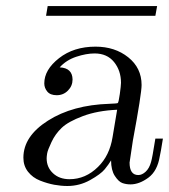

<svg xmlns="http://www.w3.org/2000/svg" viewBox="-20 -602 557 633"><path d="M57.1 -82Q57.1 -152.8 138.2 -204.3Q219.2 -255.9 340.8 -259.8Q365.7 -260.7 368.2 -262.2Q371.1 -264.2 375 -292Q378.9 -319.8 378.9 -329.1Q378.9 -369.1 356 -397.5Q333 -425.8 292 -425.8Q264.2 -425.8 231.2 -414.8Q198.2 -403.8 176.8 -379.9Q218.8 -377.9 219.2 -339.8Q219.2 -318.8 204.1 -303.5Q189 -288.1 167 -288.1Q146 -288.1 136 -300Q126 -312 126 -327.1Q126 -372.1 174.6 -410.2Q223.1 -448.2 294.9 -448.2Q358.9 -448.2 402.8 -413.1Q446.8 -377.9 446.8 -321.8Q446.8 -293 418 -138.2L407.2 -65.9Q407.2 -24.9 436 -24.9Q448.2 -24.9 460.2 -35.9Q472.2 -46.9 478 -67.9Q481.9 -80.1 492.2 -145H517.1Q509.3 -96.2 506.8 -86.9Q499 -38.1 469 -16.1Q439 5.9 410.2 5.9Q396 5.9 383.5 1.5Q371.1 -2.9 358.6 -22Q346.2 -41 346.2 -73.2Q338.4 -60.1 325.2 -43.9Q312 -27.8 277.1 -8.3Q242.2 11.2 202.1 11.2Q181.2 11.2 158.7 7.1Q136.2 2.9 112.1 -6.6Q87.9 -16.1 72.5 -35.6Q57.1 -55.2 57.1 -82ZM131.8 -549.8 137.2 -582H498L492.2 -549.8ZM133.8 -80.1Q133.8 -50.3 154.8 -30.8Q175.8 -11.2 209 -11.2Q262.2 -11.2 303.2 -51.8Q341.3 -88.9 351.1 -149.9L366.2 -240.2Q301.3 -237.3 253.2 -219.2Q205.1 -201.2 183.6 -180.7Q162.1 -160.2 149.7 -133.5Q137.2 -106.9 135.5 -96.4Q133.8 -85.9 133.8 -80.1Z"/></svg>

Font: CMU Serif Extra
Style: RomanSlanted
Weight: 500
Italic angle: -9.46001°
Version: Version 0.7.0